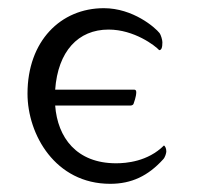

<svg xmlns="http://www.w3.org/2000/svg" viewBox="-20 -447 486 474"><path d="M236.3 -426.8C129.9 -426.8 47.9 -345.7 47.9 -215.8C47.9 -115.2 116.2 6.8 252 6.8C304.7 6.8 345.7 -12.7 382.8 -53.7C387.7 -58.6 390.6 -69.3 390.6 -73.2C390.6 -82 386.7 -86.9 384.8 -87.9C344.7 -47.9 291 -43.9 266.6 -43.9C168.9 -43.9 122.1 -107.4 116.2 -186.5H302.7C302.7 -186.5 307.6 -186.5 309.6 -190.4C310.5 -193.4 316.4 -208 316.4 -219.7C316.4 -224.6 313.5 -225.6 311.5 -225.6H116.2C123 -320.3 172.9 -374 248 -374C311.5 -374 363.3 -334 373 -323.2C378.9 -323.2 380.9 -330.1 380.9 -342.8C380.9 -348.6 377 -361.3 374 -365.2C363.3 -378.9 308.6 -426.8 236.3 -426.8Z"/></svg>

Font: Crimson
Style: Roman
Weight: 400
Version: Version 0.2